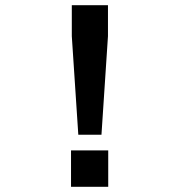

<svg xmlns="http://www.w3.org/2000/svg" viewBox="-20 -718 690 738"><path d="M281 -200 256 -579V-698H395V-579L370 -200ZM253 0V-140H396V0Z"/></svg>

Font: Azeret Mono Thin Medium
Style: Regular
Weight: 500
Version: Version 1.002